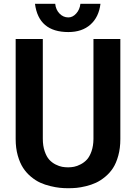

<svg xmlns="http://www.w3.org/2000/svg" viewBox="-20 -974 728 1005"><path d="M609.9 -246.1Q609.9 -198.2 599.1 -159.2Q588.4 -120.1 571.3 -94Q554.2 -67.9 530 -48.1Q505.9 -28.3 481.9 -17.3Q458 -6.3 429.9 0.5Q401.9 7.3 380.6 9.3Q359.4 11.2 336.9 11.2Q314.5 11.2 293 9Q271.5 6.8 243.2 0Q214.8 -6.8 190.7 -17.8Q166.5 -28.8 142.3 -48.8Q118.2 -68.8 101.1 -95Q84 -121.1 73 -159.9Q62 -198.7 62 -246.1V-770H204.1V-248Q204.1 -210.4 213.9 -182.1Q223.6 -153.8 237.8 -138.2Q252 -122.6 271 -113Q290 -103.5 305.4 -100.8Q320.8 -98.1 336.9 -98.1Q352.1 -98.1 367.7 -101.1Q383.3 -104 402.1 -113.8Q420.9 -123.5 435.1 -138.9Q449.2 -154.3 459 -182.1Q468.8 -210 469.2 -246.1V-770H609.9ZM163.1 -954.1H269Q272 -923.3 291.5 -903.1Q311 -882.8 337.9 -882.8Q360.4 -882.8 378.9 -903.3Q397.5 -923.8 400.9 -954.1H505.9Q497.6 -884.8 453.6 -845.5Q409.7 -806.2 337.9 -806.2Q182.1 -806.2 163.1 -954.1Z"/></svg>

Font: Junction Bold
Style: Bold
Weight: 700
Designer: Caroline Hadilaksono
Foundry: Caroline Hadilaksono
Version: Version 001.001